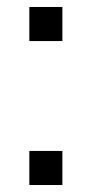

<svg xmlns="http://www.w3.org/2000/svg" viewBox="-20 -530 263 550"><path d="M64 -412.4V-510H158.7V-412.4ZM64 0V-97.6H158.7V0Z"/></svg>

Font: Saira Thin
Style: Regular
Weight: 100
Designer: Hector Gatti with collaboration of the Omnibus-Type team
Foundry: Omnibus-Type
Version: Version 1.101